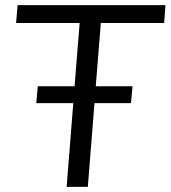

<svg xmlns="http://www.w3.org/2000/svg" viewBox="-20 -732 668 752"><path d="M623 -642H375L355 -394H499L493 -328H350L324 0H241L267 -328H122L128 -394H272L292 -642H43L49 -712H628Z"/></svg>

Font: PRinguin Sans
Style: Italic
Weight: 400
Designer: Vernon Adams
Foundry: Vernon Adams
Version: ""